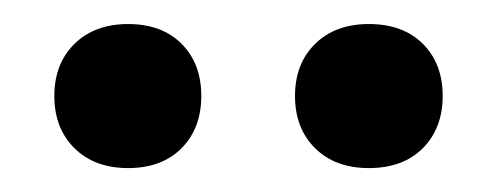

<svg xmlns="http://www.w3.org/2000/svg" viewBox="-20 -675 412 159"><path d="M86.1 -535.8Q58.4 -535.8 41.7 -552.2Q25 -568.7 25 -595.5Q25 -622.3 41.7 -638.7Q58.4 -655.1 86.1 -655.1Q114 -655.1 130.4 -638.7Q146.7 -622.3 146.7 -595.5Q146.7 -568.9 130.4 -552.3Q114 -535.8 86.1 -535.8ZM285.4 -535.8Q257.7 -535.8 241 -552.2Q224.3 -568.7 224.3 -595.5Q224.3 -622.3 241 -638.7Q257.7 -655.1 285.4 -655.1Q313.7 -655.1 330.2 -638.7Q346.6 -622.3 346.6 -595.5Q346.6 -568.9 330.2 -552.3Q313.7 -535.8 285.4 -535.8Z"/></svg>

Font: Fraunces SuperSoft 9pt
Style: Regular
Weight: 900
Version: Version 1.000;[b76b70a41]